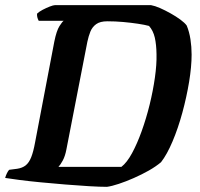

<svg xmlns="http://www.w3.org/2000/svg" viewBox="-31 -724 775 744"><path d="M383.5 0Q357 0 314.2 -2.5Q271.5 -5 222.8 -9Q174 -13 127 -17.5Q80 -22 43.5 -26.8Q7 -31.5 -11 -34.5Q-8.5 -44 -4 -53Q0.5 -62 4.5 -66L35.5 -70Q55.5 -73 68.5 -83.2Q81.5 -93.5 90 -115Q98.5 -136.5 105 -172.5L179.5 -563Q188 -605 199.5 -623Q211 -641 216 -643.5H119Q116.5 -648 114.2 -655Q112 -662 112.5 -671Q120 -678.5 134.2 -686Q148.5 -693.5 162.2 -698.8Q176 -704 181.5 -704H554.5Q569 -701.5 589 -692.8Q609 -684 630 -672.2Q651 -660.5 668 -648Q685 -635.5 692.5 -625Q702.5 -601 707 -571.8Q711.5 -542.5 711.5 -512.5Q711.5 -466 701.8 -406.8Q692 -347.5 675.5 -287Q659 -226.5 637.5 -175.8Q616 -125 593 -95.5Q573.5 -79 545.8 -63.2Q518 -47.5 487.2 -34Q456.5 -20.5 429.2 -11.5Q402 -2.5 383.5 0ZM195.5 -77.5H439.5Q460.5 -93.5 480.5 -130.2Q500.5 -167 518 -215.8Q535.5 -264.5 548.8 -318.2Q562 -372 569.2 -423Q576.5 -474 575.5 -514Q575 -551.5 568.8 -578.5Q562.5 -605.5 546.5 -623.5Q530 -628 503.5 -632Q477 -636 446.2 -638.8Q415.5 -641.5 385 -641.5Q357 -641.5 341.8 -630.5Q326.5 -619.5 319.2 -601.5Q312 -583.5 307.5 -562L226.5 -146Q221.5 -119 212.2 -102Q203 -85 195.5 -77.5Z"/></svg>

Font: Texturina Medium
Style: Italic
Weight: 500
Italic angle: -11°
Designer: Guillermo Torres Carreño
Foundry: Omnibus-Type
Version: Version 1.002